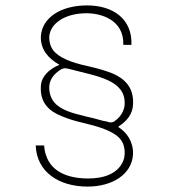

<svg xmlns="http://www.w3.org/2000/svg" viewBox="-20 -691 640 710"><path d="M418 -223C449 -243 471 -269 472 -306C475 -367 442 -400 395 -420C371 -429 346 -437 319 -443C265 -455 215 -468 185 -496C170 -510 162 -529 162 -554C165 -605 221 -642 300 -642C352 -642 439 -619 436 -525H466C470 -619 400 -671 302 -671C204 -671 135 -625 131 -556C130 -508 158 -475 199 -452V-451C162 -436 132 -408 131 -371C128 -311 161 -280 209 -261C233 -251 259 -243 286 -237C340 -224 391 -210 420 -182C435 -167 442 -147 441 -122C441 -98 422 -31 306 -31C216 -31 171 -66 154 -107C149 -119 146 -129 145 -138C144 -147 143 -152 143 -153H112C116 -53 200 -1 304 -1C395 -1 468 -46 472 -121C473 -168 449 -201 418 -221ZM162 -369C163 -394 176 -415 202 -432C219 -443 225 -438 244 -434C337 -409 444 -396 441 -307C441 -295 436 -264 401 -241C400 -240 398 -240 395 -239C392 -238 388 -238 383 -239C382 -240 380 -240 377 -241C374 -242 369 -243 362 -244C268 -272 162 -274 162 -369Z"/></svg>

Font: OSH Darker Grotesque Black
Style: Regular
Weight: 900
Designer: Gabriel Lam
Foundry: TypeRant
Version: Version 1.000;Glyphs 3.1.1 (3148)